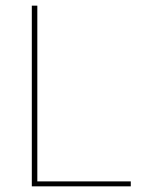

<svg xmlns="http://www.w3.org/2000/svg" viewBox="-20 -659 518 679"><path d="M112 -639V0H92.5V-639ZM99 0V-17.5H442.5V0Z"/></svg>

Font: Anek Devanagari Thin
Style: Regular
Weight: 250
Designer: Kailash Malviya (Devanagari) & Yesha Goshar (Latin)
Foundry: Ek Type
Version: Version 1.003